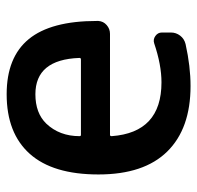

<svg xmlns="http://www.w3.org/2000/svg" viewBox="-28 -568 584 568"><g transform="rotate(90 264.0 -284.0)"><path d="M378.9 -317.4Q382.8 -317.4 382.8 -322.3Q372.1 -469.7 223.6 -469.7Q171.9 -469.7 108.4 -448.2Q96.7 -444.3 86.4 -451.7Q76.2 -459 76.2 -470.7V-498Q76.2 -512.7 85.4 -524.9Q94.7 -537.1 110.4 -541Q176.8 -555.7 234.4 -555.7Q360.4 -555.7 428.2 -486.8Q496.1 -418 496.1 -283.2Q496.1 -148.4 435.1 -80.1Q374 -11.7 258.8 -11.7Q149.4 -11.7 95.7 -77.1Q42 -142.6 42 -278.3Q42 -280.3 42 -283.2Q43 -297.9 54.2 -307.6Q65.4 -317.4 80.1 -317.4ZM382.8 -227.5Q382.8 -231.4 378.9 -231.4H156.2Q151.4 -231.4 151.4 -227.5Q151.4 -227.5 151.4 -226.6Q156.2 -96.7 258.8 -96.7Q314.5 -96.7 345.7 -128.9Q382.8 -168 382.8 -227.5Z"/></g></svg>

Font: Gen Jyuu GothicL Medium
Style: Regular
Weight: 500
Designer: [Source Han Sans]
Ryoko NISHIZUKA  (kana & ideographs); Paul D. Hunt (Latin, Greek & Cyrillic); Wenlong ZHANG  (bopomofo
Version: Version 1.002.20150607